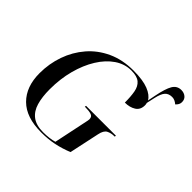

<svg xmlns="http://www.w3.org/2000/svg" viewBox="-207 -1070 1292 1292"><g transform="rotate(45 439.0 -424.5)"><path d="M352 10Q208 10 135 -63Q62 -136 62 -264Q62 -355 91 -437.5Q120 -520 175.5 -584.5Q231 -649 312 -686.5Q393 -724 497 -724Q587 -724 638.5 -703.5Q690 -683 708 -650L719 -706Q735 -788 756 -823.5Q777 -859 817 -859Q843 -859 860.5 -844.5Q878 -830 878 -804Q878 -780 856 -761Q846 -770 833.5 -776Q821 -782 807 -782Q774 -782 756 -762Q738 -742 727 -692L714 -633Q717 -623 717 -613Q717 -570 685.5 -550Q654 -530 608 -530Q608 -587 600.5 -628.5Q593 -670 567 -692Q541 -714 487 -714Q424 -714 369.5 -677Q315 -640 274 -574Q233 -508 210 -421.5Q187 -335 187 -236Q187 -163 202.5 -110Q218 -57 256 -28.5Q294 0 360 0Q390 0 417 -3.5Q444 -7 464 -13L514 -252Q516 -260 517.5 -269Q519 -278 519 -282Q519 -307 498 -313.5Q477 -320 447 -320H437L439 -330H723L722 -320H717Q688 -320 664 -308Q640 -296 631 -251L585 -36Q528 -13 472.5 -1.5Q417 10 352 10Z"/></g></svg>

Font: Noto Serif Display Medium
Style: Italic
Weight: 500
Italic angle: -12°
Designer: Monotype Design Team
Foundry: Monotype Imaging Inc.
Version: Version 2.009